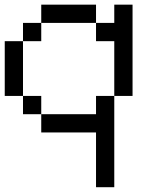

<svg xmlns="http://www.w3.org/2000/svg" viewBox="-20 -635 655 809"><path d="M76.9 -153.8V-230.8H153.8V-153.8ZM384.6 153.8V-76.9H153.8V-153.8H384.6V-230.8H461.5V153.8ZM0 -230.8V-461.5H76.9V-230.8ZM76.9 -461.5V-538.5H153.8V-461.5ZM153.8 -538.5V-615.4H384.6V-538.5ZM461.5 -230.8V-461.5H384.6V-538.5H461.5V-615.4H538.5V-230.8Z"/></svg>

Font: Mintsoda - Lime Green 13x16
Style: Regular
Weight: 400
Designer: Mintsoda-15
Version: Version 1.0